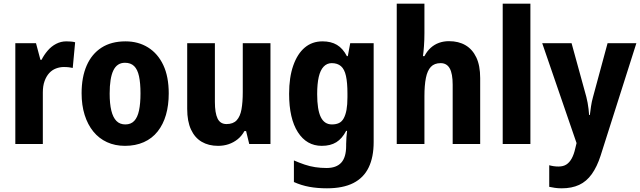

<svg xmlns="http://www.w3.org/2000/svg" viewBox="-20 -780 3468 1040"><path d="M339 -556Q351 -556 364 -555Q377 -554 387 -551L374 -412Q366 -414 353.5 -415.5Q341 -417 326 -417Q304 -417 283 -409Q262 -401 246.5 -384Q231 -367 221.5 -341Q212 -315 212 -279V0H63V-546H175L199 -456H205Q218 -482 238 -505.5Q258 -529 284 -542.5Q310 -556 339 -556Z M894 -274Q894 -210 879 -158Q864 -106 834 -68Q804 -30 759 -10Q714 10 657 10Q603 10 559.5 -10Q516 -30 485.5 -67.5Q455 -105 438.5 -157.5Q422 -210 422 -275Q422 -362 449.5 -425Q477 -488 530 -522Q583 -556 660 -556Q729 -556 782 -523Q835 -490 864.5 -427.5Q894 -365 894 -274ZM574 -273Q574 -218 583 -181Q592 -144 610.5 -125Q629 -106 659 -106Q689 -106 707 -125Q725 -144 733 -181.5Q741 -219 741 -274Q741 -330 733 -367Q725 -404 706.5 -422Q688 -440 657 -440Q614 -440 594 -398.5Q574 -357 574 -273Z M1445 -546V0H1330L1313 -70H1304Q1289 -43 1267 -25.5Q1245 -8 1218.5 1Q1192 10 1161 10Q1110 10 1072.5 -12Q1035 -34 1014.5 -78.5Q994 -123 994 -190V-546H1144V-228Q1144 -168 1158.5 -138Q1173 -108 1207 -108Q1243 -108 1262 -128.5Q1281 -149 1288 -187.5Q1295 -226 1295 -282V-546Z M1727 -556Q1773 -556 1805 -537Q1837 -518 1859 -476H1864L1877 -546H2004V-10Q2004 71 1977 127Q1950 183 1894 211.5Q1838 240 1751 240Q1699 240 1655.5 232Q1612 224 1572 206V89Q1602 102 1630 111.5Q1658 121 1687.5 125.5Q1717 130 1749 130Q1802 130 1828.5 101Q1855 72 1855 10V0Q1855 -17 1856.5 -36.5Q1858 -56 1860 -71H1855Q1833 -29 1801.5 -9.5Q1770 10 1723 10Q1641 10 1593.5 -64Q1546 -138 1546 -272Q1546 -361 1568.5 -425Q1591 -489 1631 -522.5Q1671 -556 1727 -556ZM1777 -438Q1751 -438 1733 -419Q1715 -400 1706.5 -363Q1698 -326 1698 -270Q1698 -186 1717.5 -146Q1737 -106 1778 -106Q1800 -106 1816 -113.5Q1832 -121 1842 -139.5Q1852 -158 1857 -185.5Q1862 -213 1862 -253V-274Q1862 -332 1854 -368.5Q1846 -405 1827 -421.5Q1808 -438 1777 -438Z M2279 -600Q2279 -564 2276.5 -530Q2274 -496 2271 -476H2279Q2293 -503 2313 -521Q2333 -539 2358 -548Q2383 -557 2412 -557Q2464 -557 2501.5 -535Q2539 -513 2560 -469Q2581 -425 2581 -357V0H2432V-321Q2432 -381 2416 -409.5Q2400 -438 2367 -438Q2333 -438 2314 -418Q2295 -398 2287 -358Q2279 -318 2279 -259V0H2129V-760H2279Z M2853 0H2703V-760H2853Z M2917 -546H3076L3156 -255Q3160 -240 3163 -223Q3166 -206 3168 -189.5Q3170 -173 3171 -157H3175Q3178 -181 3181.5 -205Q3185 -229 3192 -254L3271 -546H3427L3233 64Q3214 123 3185.5 163Q3157 203 3117 221.5Q3077 240 3023 240Q3002 240 2985.5 237.5Q2969 235 2955 232V115Q2965 118 2978 120Q2991 122 3005 122Q3031 122 3048 111Q3065 100 3077 78Q3089 56 3096 24L3103 -5Z"/></svg>

Font: Noto Sans Display SemiCondensed
Style: Regular
Weight: 400
Width: 4
Version: Version 2.003